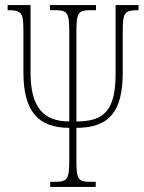

<svg xmlns="http://www.w3.org/2000/svg" viewBox="-20 -734 564 754"><path d="M177 0H356V-20H335C285 -20 280 -31 280 -108V-232C405 -232 462 -291 462 -449V-606C462 -683 466 -694 524 -694V-714H434V-448C434 -305 394 -257 280 -257V-606C280 -683 286 -694 336 -694H357V-714H176V-694H196C246 -694 252 -683 252 -606V-257C150 -257 100 -314 100 -448V-714H10V-694C68 -694 72 -683 72 -606V-449C72 -297 130 -232 252 -232V-108C252 -31 246 -20 196 -20H177Z"/></svg>

Font: Noto Serif ExtraCondensed Thin
Style: Regular
Weight: 100
Width: 2
Designer: Monotype Design Team
Foundry: Monotype Imaging Inc.
Version: Version 2.013